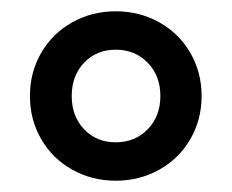

<svg xmlns="http://www.w3.org/2000/svg" viewBox="-20 -737 411 340"><path d="M33 -567Q33 -609 53 -643.5Q73 -678 108 -697.5Q143 -717 185 -717Q227 -717 262 -697.5Q297 -678 317 -643.5Q337 -609 337 -567Q337 -525 317 -490.5Q297 -456 262 -436.5Q227 -417 185 -417Q143 -417 108 -436.5Q73 -456 53 -490.5Q33 -525 33 -567ZM264 -567Q264 -603 241.5 -626Q219 -649 185 -649Q151 -649 129 -626Q107 -603 107 -567Q107 -531 129 -508Q151 -485 185 -485Q219 -485 241.5 -508Q264 -531 264 -567Z"/></svg>

Font: Muli
Style: Bold
Weight: 700
Designer: Vernon Adams
Foundry: Vernon Adams
Version: Version 2.001